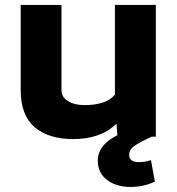

<svg xmlns="http://www.w3.org/2000/svg" viewBox="-20 -548 710 770"><path d="M63 -528.3H226.6V-185.5Q226.6 -158.7 252.7 -142.6Q278.8 -126.5 317.9 -126.5Q406.7 -126.5 440.9 -168.5V-528.3H605V0H451.2L447.3 -52.2Q384.3 9.8 273.4 9.8Q174.8 9.8 118.9 -38.1Q63 -85.9 63 -186.5ZM508.8 -29.3 588.9 0Q538.6 22.9 518.3 37.6Q498 52.2 498 72.8Q498 102.1 537.1 102.1Q563 102.1 585.4 94.2L601.1 180.2Q557.1 201.7 503.4 201.7Q446.3 201.7 409.2 173.6Q372.1 145.5 372.1 95.2Q372.1 57.6 403.3 26.6Q434.6 -4.4 508.8 -29.3Z"/></svg>

Font: Bert Sans Black
Style: Regular
Weight: 900
Designer: Christian Robertson, Adam Twardoch, & Cristiano Sobral
Foundry: Google
Version: Version 12.135;January 10, 2020;FontCreator 12.0.0.2547 64-b